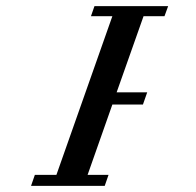

<svg xmlns="http://www.w3.org/2000/svg" viewBox="-20 -608 640 628"><path d="M530 -588 518 -555H449.5L361.5 -306H461.5L447.5 -266H347.5L266.5 -36H335L322.5 0H81.5L94 -36H164.5L347.5 -555H277.5L289 -588Z"/></svg>

Font: JuliaMono Italic
Style: Regular
Weight: 400
Italic angle: -9°
Monospace: yes
Designer: cormullion
Foundry: corm
Version: Version 0.049; ttfautohint (v1.8.4)